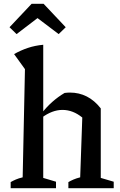

<svg xmlns="http://www.w3.org/2000/svg" viewBox="-20 -988 630 1008"><path d="M36 0V-32Q48 -39 63 -45.5Q78 -52 99 -57L111 -625L54 -704Q89 -724 126.5 -736.5Q164 -749 207 -753V-54L274 -34V0ZM339 0V-32Q351 -39 366 -45.5Q381 -52 401 -57L412 -371L509 -419V-54L577 -34V0ZM199 -370 197 -391Q224 -426 254.5 -453Q285 -480 319 -500Q326 -501 333.5 -501.5Q341 -502 347 -502Q395 -502 435.5 -481.5Q476 -461 509 -419L412 -371Q363 -411 308 -411Q254 -411 199 -370ZM209 -968 325 -845 288 -809 177 -893 67 -809 30 -845 146 -968Z"/></svg>

Font: Piazzolla Thin SemiBold
Style: Regular
Weight: 600
Version: Version 2.005